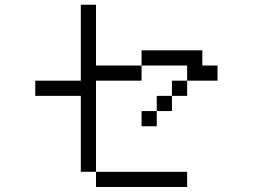

<svg xmlns="http://www.w3.org/2000/svg" viewBox="-20 -832 1040 790"><path d="M750 -62.5V-125H375V-62.5ZM875 -500V-562.5H812.5V-625H562.5V-562.5H375Q375 -562.5 375 -812.5H312.5V-500H125V-437.5H312.5V-125H375Q375 -125 375 -500H562.5V-562.5H750V-500H687.5V-437.5H625V-375H562.5V-312.5H625V-375H687.5V-437.5H750V-500Z"/></svg>

Font: BFUnifontExMono
Style: Regular
Weight: 500
Version: Version 15.0.06